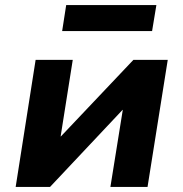

<svg xmlns="http://www.w3.org/2000/svg" viewBox="-20 -740 726 760"><path d="M42 0 121 -503H268L220 -200H221L508 -503H644L564 0H417L466 -305H465L178 0ZM226 -617 242 -720H599L582 -617Z"/></svg>

Font: Nunito Sans 7pt ExtraBold
Style: Italic
Weight: 800
Italic angle: -9°
Designer: Vernon Adams
Foundry: Vernon Adams
Version: Version 3.101;gftools[0.9.27]